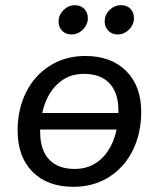

<svg xmlns="http://www.w3.org/2000/svg" viewBox="-20 -712 613 741"><path d="M48 -208Q48 -291 81 -356.5Q114 -422 173.5 -459Q233 -496 309 -496Q409 -496 467 -438Q525 -380 525 -280Q525 -197 492 -131Q459 -65 399.5 -28Q340 9 264 9Q163 9 105.5 -49Q48 -107 48 -208ZM430 -212H135V-203Q135 -133 169.5 -96.5Q204 -60 268 -60Q331 -60 373 -101Q415 -142 430 -212ZM437 -276V-285Q437 -354 402.5 -390.5Q368 -427 304 -427Q242 -427 200 -386Q158 -345 143 -276ZM206 -628Q206 -654 225 -673Q244 -692 269 -692Q291 -692 305 -678Q319 -664 319 -642Q319 -617 300 -598Q281 -579 256 -579Q234 -579 220 -593Q206 -607 206 -628ZM384 -629Q384 -655 403 -673.5Q422 -692 448 -692Q470 -692 483.5 -678Q497 -664 497 -642Q497 -617 478 -598Q459 -579 434 -579Q412 -579 398 -593.5Q384 -608 384 -629Z"/></svg>

Font: SN Pro
Style: Italic
Weight: 400
Italic angle: -9°
Designer: Tobias Whetton
Foundry: Supernotes
Version: Version 1.003